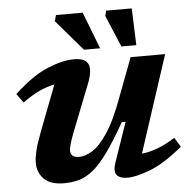

<svg xmlns="http://www.w3.org/2000/svg" viewBox="-53 -782 839 846"><g transform="rotate(-5 367.0 -359.0)"><path d="M430.5 -61.5 490 -234H473Q428 -154.5 392.8 -105.8Q357.5 -57 326.5 -31.5Q295.5 -6 264.2 3Q233 12 196.5 12Q137 12 108.5 -16.5Q80 -45 80 -88.5Q80 -109.5 87.2 -140.8Q94.5 -172 116 -228L191.5 -425Q125.5 -413.5 50 -358L21 -398Q103 -473.5 169.8 -501Q236.5 -528.5 287 -528.5Q336.5 -528.5 349.2 -502Q362 -475.5 341 -420L255.5 -202.5Q244.5 -173.5 239.8 -156.2Q235 -139 235 -128Q235 -98 274 -98Q300 -98 332 -117.5Q364 -137 400.2 -191.5Q436.5 -246 474.5 -351L537 -516H689.5L549.5 -88Q583.5 -91.5 619.8 -105.2Q656 -119 697.5 -145L723 -103.5Q640.5 -35.5 578 -11.8Q515.5 12 478.5 12Q442.5 12 429.5 -5.2Q416.5 -22.5 430.5 -61.5ZM406.5 -566.5H335L218 -703L225.5 -729.5H343.5ZM566.5 -566.5H500.5L441.5 -706.5L447.5 -729.5H560.5Z"/></g></svg>

Font: Newsreader 6pt SemiBold
Style: Italic
Weight: 600
Italic angle: -17°
Designer: Hugues Gentile
Foundry: Production Type
Version: Version 1.003; ttfautohint (v1.8.3)